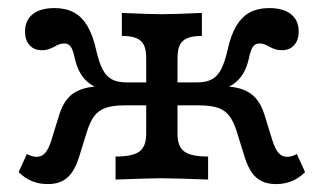

<svg xmlns="http://www.w3.org/2000/svg" viewBox="-20 -447 806 478"><path d="M589.4 -55 570.2 -117Q562.2 -143.3 551.6 -157.6Q540.9 -172 523.3 -178.3Q505.6 -184.7 475.7 -184.7H402V-241.9H471.2Q493.5 -241.9 507.4 -249.5Q521.3 -257 530.4 -274.2Q539.5 -291.5 546.8 -323.7Q555 -360.6 568.8 -383.3Q582.7 -406 602.6 -416.4Q622.5 -426.9 650.2 -426.9Q685.5 -426.9 704.5 -411.6Q723.6 -396.4 723.6 -368.5Q723.6 -347 712.3 -334.5Q701 -322 681.8 -322Q672.3 -322 665.1 -324.4Q657.9 -326.7 649.6 -331.2Q644 -334.5 638 -336.7Q632 -338.8 625.7 -338.8Q616.2 -338.8 610.2 -331.3Q604.2 -323.9 599.3 -300.2Q590.7 -263 568.7 -243.7Q546.8 -224.4 505.6 -216.9L482.6 -231.2Q533.6 -235 564.1 -229.6Q594.6 -224.1 612.1 -207.4Q629.6 -190.7 639.3 -158.4L658.5 -96.4Q664.9 -76.4 673.2 -66.5Q681.5 -56.6 694.8 -56.6Q706.5 -56.6 719.1 -63.6L739.5 -18.5Q724 -3.2 706.2 4Q688.4 11.3 666.9 11.3Q646.8 11.3 632 4.3Q617.3 -2.7 607.1 -17.2Q596.9 -31.7 589.4 -55ZM26.4 -18.5 46.8 -63.6Q60.2 -56.6 71.1 -56.6Q84.4 -56.6 92.7 -66.5Q101 -76.4 107.4 -96.4L126.6 -158.4Q136.3 -190.7 153.8 -207.4Q171.3 -224.1 201.8 -229.6Q232.3 -235 283.3 -231.2L260.3 -216.9Q219.1 -224.4 197.2 -243.7Q175.2 -263 166.6 -300.2Q161.7 -323.9 155.7 -331.3Q149.7 -338.8 140.2 -338.8Q133.8 -338.8 127.9 -336.7Q121.9 -334.5 116.3 -331.2Q108 -326.7 100.8 -324.4Q93.5 -322 84.1 -322Q64.9 -322 53.6 -334.5Q42.3 -347 42.3 -368.5Q42.3 -396.4 61.4 -411.6Q80.4 -426.9 115.7 -426.9Q143.4 -426.9 163.3 -416.4Q183.2 -406 197 -383.3Q210.9 -360.6 219.1 -323.7Q226.3 -291.5 235.5 -274.2Q244.6 -257 258.5 -249.5Q272.3 -241.9 294.7 -241.9H363.9V-184.7H290.2Q260.3 -184.7 242.6 -178.3Q225 -172 214.3 -157.6Q203.7 -143.3 195.7 -117L176.5 -55Q169 -31.7 158.8 -17.2Q148.6 -2.7 133.9 4.3Q119.1 11.3 99 11.3Q77.4 11.3 59.7 4Q41.9 -3.2 26.4 -18.5ZM344 -114.1V-300.7Q344 -322.8 338.4 -334.6Q332.8 -346.5 319.6 -352Q306.4 -357.6 283.3 -357.6V-414.8Q359.4 -411.6 381.8 -411.6Q409.8 -411.6 482.6 -414.8V-357.6Q459.5 -357.6 446.3 -352Q433.2 -346.5 427.5 -334.6Q421.9 -322.8 421.9 -300.7V-114.1Q421.9 -82.5 438.6 -69.9Q455.3 -57.3 498.1 -57.3V0Q411.7 -3.2 381.2 -3.2Q355.6 -3.2 267.7 0V-57.3Q310.6 -57.3 327.3 -69.9Q344 -82.5 344 -114.1Z"/></svg>

Font: Playfair Micro SmCond SmLight
Style: Regular
Weight: 360
Width: 4
Designer: Claus Eggers Sørensen
Foundry: Claus Eggers Sørensen
Version: Version 2.100;Glyphs 3.2 (3219)